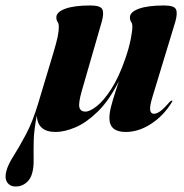

<svg xmlns="http://www.w3.org/2000/svg" viewBox="-108 -473 674 702"><path d="M86.5 -277.5Q98 -316 102.5 -336.8Q107 -357.5 107 -376Q107 -386.5 102.5 -393Q98 -399.5 98 -409.5Q98 -429 130.5 -441Q163 -453 222.5 -453Q259 -453 266 -439.2Q273 -425.5 264 -393.5L191 -140.5Q178.5 -96.5 182.2 -80.8Q186 -65 204.5 -65Q220.5 -65 245.8 -84.8Q271 -104.5 299 -147.8Q327 -191 351 -261Q364 -299 370 -329.8Q376 -360.5 376 -376Q376 -386.5 371.5 -393Q367 -399.5 367 -409.5Q367 -429 399.5 -441Q432 -453 492 -453Q528.5 -453 535.2 -439.2Q542 -425.5 533 -393.5L450 -120.5Q439 -85 441 -71Q443 -57 454.5 -57Q464.5 -57 477.2 -65.8Q490 -74.5 512 -100Q517.5 -105.5 520.5 -105.5Q524.5 -105 519.5 -98Q490 -50 444.5 -20.2Q399 9.5 351.5 9.5Q292 9.5 292 -41.5Q292 -59.5 298.2 -83.8Q304.5 -108 312.5 -132.5Q320.5 -157 326.5 -176Q291 -105.5 249.5 -65Q208 -24.5 168 -7.5Q128 9.5 95.5 9.5Q29.5 9.5 26.5 -50.5Q16 4 15.2 43.5Q14.5 83 15 111.2Q15.5 139.5 9.5 160.5Q3.5 183 -13 196Q-29.5 209 -50.5 209Q-71.5 209 -81.8 193.5Q-92 178 -84.5 151.5Q-78.5 128.5 -58.2 96.8Q-38 65 -13.2 18.5Q11.5 -28 31.5 -94.5Q33.5 -101.5 36 -109.5Z"/></svg>

Font: Fraunces 144pt S000
Style: Bold Italic
Weight: 700
Italic angle: -16°
Version: Version 1.000; ttfautohint (v1.8.3)